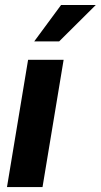

<svg xmlns="http://www.w3.org/2000/svg" viewBox="-20 -758 408 778"><path d="M8.3 0 93.8 -515.6H237.8L152.3 0ZM118.7 -590.3 227.5 -737.8H368.2L219.7 -590.3Z"/></svg>

Font: Inter Display
Style: Bold Italic
Weight: 700
Italic angle: -9.39999°
Designer: Rasmus Andersson
Foundry: rsms
Version: Version 4.000;git-a52131595